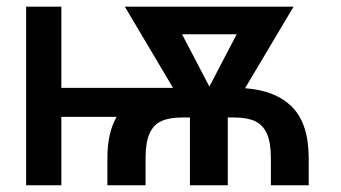

<svg xmlns="http://www.w3.org/2000/svg" viewBox="-20 -550 1013 570"><path d="M162.1 -289.1H493.7L350.6 -530.3H851.6L707.5 -288.1Q799.8 -281.2 848.1 -231.4Q896.5 -181.6 896.5 -80.1V0H784.2V-80.1Q784.2 -126.5 772.5 -152.8Q760.7 -179.2 737.3 -190.2Q713.9 -201.2 675.8 -201.2H656.2V0H543.9V-201.2H520.5Q482.4 -201.2 459 -190.4Q435.5 -179.7 423.8 -153.3Q412.1 -127 412.1 -80.1V0H298.8V-80.1Q298.8 -155.8 326.2 -203.1H162.1V0H57.6V-530.3H162.1ZM601.6 -293 682.6 -448.2H520.5Z"/></svg>

Font: Pretendard Medium
Style: Regular
Weight: 500
Designer: Base glyphs from Inter by Rasmus Andersson; Hangeul glyphs from Noto Sans CJK(Source Han Sans) by Jang Soo-young and Kan
Foundry: Kil Hyung-jin
Version: Version 1.309